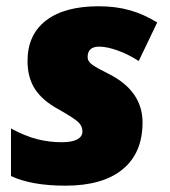

<svg xmlns="http://www.w3.org/2000/svg" viewBox="-20 -583 542 613"><path d="M435.1 -191.9Q435.1 -94.7 371.6 -42.5Q308.1 9.8 189 9.8Q80.6 9.8 15.1 -21V-172.9Q60.1 -148.4 98.6 -138.7Q137.2 -128.9 176.8 -128.9Q210 -128.9 226.6 -137.9Q243.2 -147 243.2 -163.1Q243.2 -180.2 230.5 -192.6Q217.8 -205.1 167 -233.9Q115.2 -262.2 91.6 -298.8Q67.9 -335.4 67.9 -388.2Q67.9 -472.2 127 -517.6Q186 -563 294.9 -563Q349.6 -563 394.5 -550.3Q439.5 -537.6 481.9 -511.2L422.9 -388.2Q390.6 -409.2 356.2 -421.6Q321.8 -434.1 296.9 -434.1Q259.8 -434.1 259.8 -400.9Q259.8 -386.7 275.1 -376Q290.5 -365.2 325.2 -348.1Q435.1 -293.5 435.1 -191.9Z"/></svg>

Font: Open Sans Extrabold
Style: Italic
Weight: 800
Italic angle: -12°
Foundry: Ascender Corporation
Version: Version 1.10